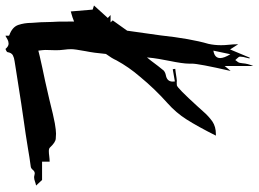

<svg xmlns="http://www.w3.org/2000/svg" viewBox="-171 -750 952 706"><g transform="rotate(90 305.0 -397.0)"><path d="M138.2 -705.6Q165.5 -710 165.5 -730.5Q165.5 -745.1 151.4 -768.1ZM150.4 -310.5Q146.5 -266.6 140.1 -235.4Q132.8 -195.8 132.8 -183.1Q132.8 -170.4 134.8 -156Q136.7 -141.6 136.7 -126Q136.7 -117.2 136.2 -107.4Q135.7 -97.7 135.7 -87.4Q135.7 -81.5 138.2 -62Q149.9 -65.4 199.2 -76.2Q243.2 -85 316.4 -102.1Q380.4 -118.2 405.3 -122.6Q431.2 -127 443.4 -127Q448.7 -127 462.2 -126Q475.6 -125 494.6 -104.5Q498.5 -100.6 507.3 -100.6Q516.1 -100.6 526.6 -102.1Q537.1 -103.5 546.4 -103.5V-75.7H613.8L634.3 -53.7Q626.5 -52.2 620.1 -49.8Q610.8 -46.4 604 -46.4Q600.1 -46.4 596.4 -47.6Q592.8 -48.8 589.8 -48.8Q582.5 -48.8 576.9 -42Q571.3 -35.2 565.4 -34.2Q531.7 -29.8 498.5 -23.9Q439.5 -14.2 400.4 -9Q361.3 -3.9 207.5 20.5L176.8 25.4Q164.6 26.9 155.3 31.7Q146 36.6 143.6 51.8Q143.6 53.2 138.7 55.9Q133.8 58.6 131.8 58.6Q122.1 47.4 112.8 47.4Q111.3 47.4 105.5 48.3Q99.6 49.3 83.5 59.1L83 53.2L83.5 50.3Q83.5 45.4 82 44.9Q51.3 34.2 43.7 11.7Q36.1 -10.7 36.1 -37.1Q33.2 -67.4 32.7 -111.3Q31.2 -121.1 31.2 -184.6V-193.4Q17.6 -187.5 -5.9 -181.2L-12.7 -261.7Q-19 -263.2 -27.8 -266.6L18.1 -317.4L7.3 -327.6H34.2L26.9 -335.4L64.9 -388.7V-389.2Q68.8 -419.9 73.5 -450.2Q78.1 -480.5 82 -510.7Q94.2 -622.6 113.3 -687.5Q118.2 -709.5 118.2 -733.9Q118.2 -747.1 116.7 -761.2Q114.7 -778.8 114.7 -796.9L133.8 -767.1L164.1 -839.4Q164.6 -838.9 165.3 -838.9Q166 -838.9 167 -838.4L164.6 -828.1Q160.6 -815.9 160.2 -803.7Q160.2 -800.8 162.4 -797.9Q164.6 -794.9 167.5 -792Q170.4 -789.1 172.9 -786.1L176.3 -791Q181.6 -796.4 182.9 -801.8Q184.1 -807.1 184.6 -812.5Q186 -832.5 194.8 -852.5V-747.1L196.3 -749Q202.6 -756.8 206.3 -761.5Q210 -766.1 212.9 -769Q186 -651.4 186 -626.5V-615.2Q186 -593.3 175.8 -543.5Q167 -498 165.5 -483.9Q164.6 -472.7 163.1 -461.4Q168.5 -467.8 174.3 -475.1Q196.8 -505.4 211.4 -522.9Q218.3 -528.8 228.5 -530.8Q252 -535.2 252 -555.7L251.5 -564L206.5 -556.2L205.1 -565.4Q210.9 -566.4 217.3 -566.9Q245.1 -571.3 249.5 -571.3L254.9 -570.8Q260.7 -570.8 265.6 -571.3Q274.9 -572.3 342.8 -647L361.3 -667.5Q378.4 -687.5 398.9 -702.1Q418 -714.8 444.8 -714.8H450.7Q418 -649.4 391.1 -606.9Q366.7 -568.4 331.5 -537.1Q278.8 -490.2 233.9 -435.5Q199.2 -395.5 173.8 -349.1Q166.5 -332.5 150.4 -310.5Z"/></g></svg>

Font: Unutterable
Style: Regular
Weight: 400
Designer: GGBotNet
Foundry: f0n7.com
Version: 1.00